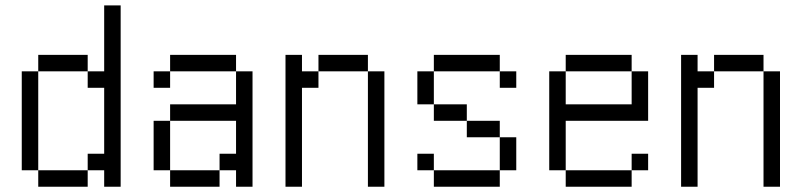

<svg xmlns="http://www.w3.org/2000/svg" viewBox="-20 -708 3040 728"><path d="M125 -62.5V0H312.5V-62.5ZM125 -62.5Q125 -62.5 125 -437.5H62.5Q62.5 -437.5 62.5 -62.5ZM375 -62.5V0H437.5V-687.5H375Q375 -687.5 375 -437.5H312.5V-375H375Q375 -375 375 -125H312.5V-62.5ZM125 -437.5H312.5V-500H125Z M625 -62.5V0H812.5V-62.5ZM625 -62.5V-250H562.5V-62.5ZM875 -62.5V0H937.5V-437.5H875Q875 -437.5 875 -312.5H625V-250H875Q875 -250 875 -125H812.5V-62.5ZM625 -437.5H562.5V-375H625ZM625 -437.5H875V-500H625Z M1062.5 -500Q1062.5 -500 1062.5 0H1125Q1125 0 1125 -375H1187.5V-437.5H1125V-500ZM1375 -437.5V0H1437.5V-437.5ZM1187.5 -437.5H1375V-500H1187.5Z M1937.5 -375V-437.5H1875V-375ZM1625 -62.5V0H1875V-62.5ZM1625 -62.5V-125H1562.5V-62.5ZM1875 -62.5H1937.5Q1937.5 -62.5 1937.5 -187.5H1875Q1875 -187.5 1875 -62.5ZM1875 -187.5V-250H1750V-187.5ZM1750 -250V-312.5H1625V-250ZM1625 -312.5Q1625 -312.5 1625 -437.5H1562.5Q1562.5 -437.5 1562.5 -312.5ZM1625 -437.5H1875V-500H1625Z M2437.5 -62.5V-125H2375V-62.5H2125V0H2375V-62.5ZM2125 -62.5V-250H2437.5V-437.5H2375Q2375 -437.5 2375 -312.5H2125Q2125 -312.5 2125 -437.5H2062.5Q2062.5 -437.5 2062.5 -62.5ZM2125 -437.5H2375V-500H2125Z M2562.5 -500Q2562.5 -500 2562.5 0H2625Q2625 0 2625 -375H2687.5V-437.5H2625V-500ZM2875 -437.5V0H2937.5V-437.5ZM2687.5 -437.5H2875V-500H2687.5Z"/></svg>

Font: Unifont
Style: Regular
Weight: 500
Version: Version 13.0.05